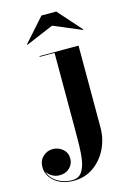

<svg xmlns="http://www.w3.org/2000/svg" viewBox="-258 -743 725 1069"><g transform="rotate(-15 104.5 -208.0)"><path d="M135.5 -605.5 -24 -538 -26.5 -540.5 93.5 -675.5H178.5L298.5 -540.5L296 -538ZM249.5 -460V11.5Q249.5 77 221.8 133.8Q194 190.5 144.8 225.2Q95.5 260 30.5 260Q-36 260 -78 225.5Q-120 191 -120 141Q-120 104.5 -96 81.8Q-72 59 -38 59Q-8 59 17.2 79.5Q42.5 100 42.5 135.5Q42.5 166 20.2 188Q-2 210 -38.5 210Q-62.5 210 -82.2 198Q-102 186 -111.5 168.5Q-100.5 206.5 -63.2 230.5Q-26 254.5 22.5 254.5Q58 254.5 76.5 229.8Q95 205 101.8 164.2Q108.5 123.5 109.2 75Q110 26.5 110 -21V-455.5H24.5V-460Z"/></g></svg>

Font: Bodoni* 36pt
Style: Bold
Weight: 700
Version: Version 2.3